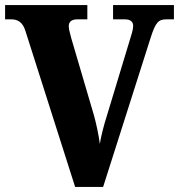

<svg xmlns="http://www.w3.org/2000/svg" viewBox="-20 -734 703 754"><path d="M80 -612 275 0H385L572 -587C591 -647 603 -658 633 -658H663V-714H424V-658H471C494 -658 503 -647 503 -632C503 -618 496 -596 488 -571L399 -277C388 -243 377 -200 372 -169C368 -202 357 -253 349 -281L261 -580C257 -597 250 -617 250 -631C250 -649 262 -658 283 -658H323V-714H0V-658H25C47 -658 69 -649 80 -612Z"/></svg>

Font: Noto Serif Hebrew SemiCondensed ExtraBold
Style: Regular
Weight: 800
Width: 4
Designer: Monotype Design Team
Foundry: Monotype Imaging Inc.
Version: Version 2.004